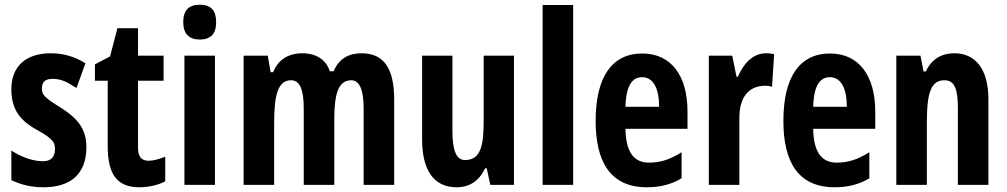

<svg xmlns="http://www.w3.org/2000/svg" viewBox="-20 -781 4254 811"><path d="M345 -160C345 -249 292 -291 231 -330C163 -371 157 -384 157 -408C157 -434 171 -448 201 -448C245 -448 269 -430 303 -409L341 -514C291 -544 245 -556 194 -556C89 -556 28 -500 28 -405C28 -322 61 -274 135 -233C214 -190 212 -173 212 -149C212 -118 195 -100 162 -100C112 -100 64 -122 28 -145V-20C71 0 113 10 164 10C275 10 345 -43 345 -160Z M607 -102C576 -102 563 -121 563 -158V-440H671V-546H563V-662H476L445 -543L381 -509V-440H435V-162C435 -46 474 10 568 10C607 10 648 1 678 -15V-119C649 -108 628 -102 607 -102Z M824 -761C776 -761 754 -736 754 -687C754 -639 778 -614 824 -614C871 -614 893 -639 893 -687C893 -735 873 -761 824 -761ZM888 -546H759V0H888Z M1507 -556C1454 -556 1412 -534 1389 -480H1373C1358 -527 1318 -556 1256 -556C1208 -556 1157 -536 1134 -476H1123L1111 -546H1009V0H1138V-262C1138 -380 1154 -442 1210 -442C1247 -442 1263 -401 1263 -324V0H1392V-278C1392 -389 1411 -442 1464 -442C1500 -442 1516 -398 1516 -323V0H1645V-360C1645 -493 1601 -556 1507 -556Z M2151 -546H2023V-268C2023 -163 2009 -105 1944 -105C1907 -105 1891 -146 1891 -228V-546H1763V-191C1763 -65 1811 10 1908 10C1964 10 2004 -17 2029 -70H2036L2051 0H2151Z M2401 0V-760H2272V0Z M2693 -555C2564 -555 2496 -455 2496 -270C2496 -98 2558 10 2712 10C2766 10 2815 -1 2859 -28V-138C2810 -107 2769 -94 2721 -94C2657 -94 2623 -140 2622 -237H2884V-310C2884 -460 2816 -555 2693 -555ZM2692 -455C2740 -455 2764 -407 2764 -330H2622C2624 -421 2652 -455 2692 -455Z M3215 -556C3158 -556 3118 -508 3097 -457H3091L3073 -546H2974V0H3103V-279C3102 -364 3137 -419 3214 -419C3217 -419 3233 -418 3241 -414L3250 -552C3234 -556 3223 -556 3215 -556Z M3486 -555C3357 -555 3289 -455 3289 -270C3289 -98 3351 10 3505 10C3559 10 3608 -1 3652 -28V-138C3603 -107 3562 -94 3514 -94C3450 -94 3416 -140 3415 -237H3677V-310C3677 -460 3609 -555 3486 -555ZM3485 -455C3533 -455 3557 -407 3557 -330H3415C3417 -421 3445 -455 3485 -455Z M4011 -556C3961 -556 3915 -534 3891 -479H3881L3868 -546H3766V0H3895V-264C3895 -394 3914 -442 3970 -442C4013 -442 4026 -402 4026 -325V0H4155V-362C4155 -488 4101 -556 4011 -556Z"/></svg>

Font: Noto Sans Kannada ExtraCondensed
Style: Bold
Weight: 700
Width: 2
Designer: Jelle Bosma - Monotype Design Team
Foundry: Monotype Imaging Inc.
Version: Version 2.005